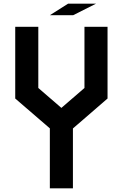

<svg xmlns="http://www.w3.org/2000/svg" viewBox="-20 -1020 665 1040"><path d="M250 -937.5 348.6 -1000H500L376 -937.5ZM62.5 -875H187.5V-543.5L312.5 -435.5L437.5 -543.5V-875H562.5V-486.3L375 -324.2V0H250V-324.7L62.5 -486.3Z"/></svg>

Font: Oldtimer
Style: Regular
Weight: 400
Designer: GGBotNet
Foundry: GGBotNet
Version: 1.00